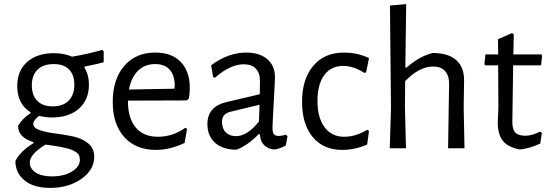

<svg xmlns="http://www.w3.org/2000/svg" viewBox="-20 -722 2673 935"><path d="M242 -463Q292 -463 331 -446Q409 -459 477 -479L485 -473V-419Q454 -410 393 -398L391 -393Q413 -359 413 -309Q413 -236 364.5 -193Q316 -150 233 -150Q200 -150 170 -158Q142 -135 142 -119Q142 -99 172.5 -88.5Q203 -78 246.5 -72.5Q290 -67 334 -58Q378 -49 408.5 -24.5Q439 0 439 41Q439 105 376.5 149Q314 193 224 193Q144 193 99.5 156.5Q55 120 55 62Q79 14 143 -25V-30Q67 -53 68 -110Q89 -145 129 -171V-175Q64 -215 64 -303Q64 -378 112.5 -420.5Q161 -463 242 -463ZM241 -410Q191 -410 163 -383Q135 -356 135 -306Q135 -258 161.5 -231Q188 -204 237 -204Q287 -204 314.5 -232Q342 -260 342 -310Q342 -358 316 -384Q290 -410 241 -410ZM125 70Q125 99 153.5 118Q182 137 233 137Q291 137 330 113.5Q369 90 369 56Q369 44 364.5 34.5Q360 25 349.5 18.5Q339 12 329 7.5Q319 3 300.5 -1Q282 -5 270.5 -7.5Q259 -10 235.5 -13Q212 -16 202 -18Q125 29 125 70Z M739 8Q641 8 585 -54.5Q529 -117 529 -226Q529 -336 585 -401Q641 -466 736 -466Q828 -466 872 -406.5Q916 -347 900 -243L890 -233L603 -232V-230Q603 -146 641 -101Q679 -56 749 -56Q822 -56 883 -100L891 -94L879 -26Q809 8 739 8ZM736 -410Q685 -410 652 -377.5Q619 -345 608 -286L829 -290L831 -304Q831 -355 806.5 -382.5Q782 -410 736 -410Z M1179 -466Q1244 -466 1281.5 -434Q1319 -402 1319 -346Q1319 -328 1313 -222Q1307 -116 1307 -99Q1307 -77 1314 -68.5Q1321 -60 1338 -60Q1353 -60 1372 -66L1380 -59L1372 -14Q1343 3 1315 6Q1284 3 1265.5 -16Q1247 -35 1246 -68H1239Q1185 -13 1132 7Q1065 7 1027.5 -26.5Q990 -60 990 -118Q990 -203 1083 -225L1245 -263L1246 -328Q1246 -367 1225.5 -388Q1205 -409 1167 -409Q1102 -409 1026 -343L1018 -347L1008 -404Q1091 -466 1179 -466ZM1244 -212 1099 -177Q1061 -166 1061 -129Q1061 -96 1079.5 -77.5Q1098 -59 1129 -59Q1184 -59 1241 -130Z M1654 -466Q1721 -466 1777 -439L1763 -370L1754 -367Q1702 -401 1651 -401Q1592 -401 1559 -356Q1526 -311 1526 -230Q1526 -149 1560.5 -102.5Q1595 -56 1656 -56Q1713 -56 1768 -90L1777 -85L1768 -18Q1707 8 1646 8Q1555 8 1503 -54.5Q1451 -117 1451 -226Q1451 -337 1505.5 -401.5Q1560 -466 1654 -466Z M2087 -464Q2163 -464 2202 -429Q2241 -394 2240 -329L2238 -199L2242 0H2162L2167 -311Q2168 -352 2148 -375Q2128 -398 2089 -398Q2022 -398 1953 -327L1952 -201L1957 0H1878L1884 -195L1879 -695L1958 -702L1954 -393H1960Q2022 -448 2087 -464Z M2511 6Q2454 -5 2429 -36Q2404 -67 2404 -126L2407 -197L2406 -404H2343L2339 -410L2344 -457H2406L2405 -531L2474 -561L2482 -554L2480 -457H2616L2620 -451L2615 -404H2479L2475 -133Q2474 -93 2489 -77Q2504 -61 2538 -61Q2571 -61 2610 -81L2619 -75L2611 -23Q2557 2 2511 6Z"/></svg>

Font: Alegreya Sans SC
Style: Regular
Weight: 400
Designer: Juan Pablo del Peral
Foundry: Huerta Tipografica
Version: Version 2.007